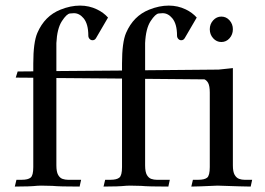

<svg xmlns="http://www.w3.org/2000/svg" viewBox="-20 -670 952 690"><path d="M775.4 -519Q758.3 -519 746.1 -532.5Q733.9 -545.9 733.9 -564.9Q733.9 -583.5 746.1 -596.9Q758.3 -610.4 775.4 -610.4Q793 -610.4 804.9 -596.9Q816.9 -583.5 816.9 -564.9Q816.9 -545.9 804.9 -532.5Q793 -519 775.4 -519ZM182.6 -389.6V-76.2Q182.6 -52.2 189 -41.3Q195.3 -30.3 204.8 -27.1Q214.4 -23.9 224.1 -23.9H271.5L266.1 0.5Q193.8 0.5 168.5 -2Q148.9 -2.9 127.4 -2.9Q119.6 -2.9 114.3 -2.4Q87.4 0.5 33.2 0.5L39.1 -23.9H58.1Q80.6 -23.9 90.1 -31.7Q99.6 -39.6 99.6 -69.3V-390.6L36.6 -391.1L43.5 -413.1L99.6 -413.6V-441.4Q99.6 -518.1 114.3 -551.8Q140.6 -612.8 197.3 -635.3Q233.4 -649.9 267.6 -649.9Q300.3 -649.9 328.6 -636.2Q352.1 -625 368.2 -606.9L325.2 -533.2Q320.8 -525.4 312.5 -525.4Q306.2 -525.4 301.8 -530.3Q297.4 -535.2 297.4 -542Q297.4 -584 280.3 -604.5Q265.1 -622.6 245.6 -622.6Q243.7 -622.6 231.7 -621.6Q219.7 -620.6 202.4 -594Q185.1 -567.4 182.6 -515.1V-414.6L418.5 -416.5V-441.4Q418.5 -518.1 433.1 -551.8Q459.5 -612.8 516.1 -635.3Q552.2 -649.9 586.4 -649.9Q619.1 -649.9 647.5 -636.2Q670.9 -625 687 -606.9L644 -533.2Q639.6 -525.4 631.3 -525.4Q625 -525.4 620.6 -530.3Q616.2 -535.2 616.2 -542Q616.2 -584 599.1 -604.5Q584 -622.6 564.5 -622.6Q562.5 -622.6 550.5 -621.6Q538.6 -620.6 521.2 -594Q503.9 -567.4 501.5 -515.1V-417.5L765.6 -419.9Q789.1 -421.9 816.9 -425.3V-75.7Q816.9 -52.7 823.2 -41.7Q829.6 -30.8 839.1 -27.3Q848.6 -23.9 858.4 -23.9H886.2L880.9 0.5Q858.9 0.5 761.7 -2.9Q689.5 0.5 667.5 0.5L673.3 -23.9H692.4Q714.8 -23.9 724.4 -31.5Q733.9 -39.1 733.9 -69.8V-337.4Q733.9 -360.8 728 -372.1Q722.7 -381.3 714.8 -384.8L501.5 -386.7V-76.2Q501.5 -52.2 507.8 -41.3Q514.2 -30.3 523.7 -27.1Q533.2 -23.9 543 -23.9H590.3L585 0.5Q512.7 0.5 487.3 -2Q467.8 -2.9 446.3 -2.9Q438.5 -2.9 433.1 -2.4Q406.2 0.5 352.1 0.5L357.9 -23.9H377Q399.4 -23.9 408.9 -31.7Q418.5 -39.6 418.5 -69.3V-387.7Z"/></svg>

Font: Quaaykop
Style: Regular
Weight: 400
Designer: Tup Wanders
Foundry: Free font, DO NOT SELL
Version: Version 1.00;July 31, 2023;FontCreator 11.5.0.2430 64-bit